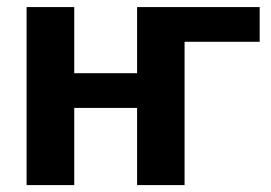

<svg xmlns="http://www.w3.org/2000/svg" viewBox="-20 -536 784 556"><path d="M195 -515.5V-324H377V-515.5H732V-415H514.5V0H377V-223.5H195V0H57V-515.5Z"/></svg>

Font: Lato Heavy
Style: Regular
Weight: 800
Designer: Lukasz Dziedzic
Foundry: tyPoland Lukasz Dziedzic
Version: Version 2.007; 2014-02-27